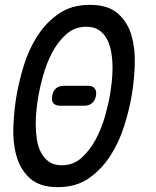

<svg xmlns="http://www.w3.org/2000/svg" viewBox="-20 -760 640 790"><path d="M234 -80Q282 -80 316.5 -111.5Q351 -143 374.5 -187.5Q398 -232 412 -281.5Q426 -331 432 -367Q436 -390 439.5 -420Q443 -450 443 -481.5Q443 -513 438 -543.5Q433 -574 421 -597.5Q409 -621 388 -635.5Q367 -650 335 -650Q287 -650 252 -618.5Q217 -587 194 -542.5Q171 -498 157.5 -449.5Q144 -401 138 -366Q134 -342 130.5 -311.5Q127 -281 127 -249.5Q127 -218 131.5 -187.5Q136 -157 148.5 -133Q161 -109 181.5 -94.5Q202 -80 234 -80ZM218 10Q143 10 103 -26.5Q63 -63 47.5 -119Q32 -175 35 -241Q38 -307 48 -367Q58 -425 78 -490.5Q98 -556 133.5 -611.5Q169 -667 221.5 -703.5Q274 -740 350 -740Q425 -740 465.5 -704Q506 -668 521.5 -612.5Q537 -557 534.5 -492Q532 -427 522 -368Q512 -308 491 -241.5Q470 -175 434 -119Q398 -63 345.5 -26.5Q293 10 218 10ZM228 -325Q208 -325 199.5 -335.5Q191 -346 195 -366Q198 -386 210.5 -396.5Q223 -407 243 -407H341Q361 -407 369.5 -396.5Q378 -386 375 -366Q371 -346 358.5 -335.5Q346 -325 326 -325Z"/></svg>

Font: Maple Mono
Style: Italic
Weight: 400
Italic angle: -10°
Monospace: yes
Designer: subframe7536
Version: Version 7.300